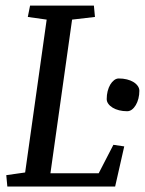

<svg xmlns="http://www.w3.org/2000/svg" viewBox="-20 -681 529 701"><path d="M400.4 0H6.8L2.9 -41.5L71.8 -51.3L150.4 -609.4L81.5 -619.1L89.8 -660.6H322.8L326.7 -619.1L243.2 -609.4L164.1 -48.3H340.3L394 -152.3L433.6 -146.5ZM369.6 -319.3Q369.6 -334.5 373 -348.1Q376.5 -361.8 382.6 -372.1Q388.7 -382.3 396.7 -388.4Q404.8 -394.5 413.6 -394.5Q429.7 -394.5 443.4 -391.1Q457 -387.7 467 -381.6Q477.1 -375.5 482.9 -367.2Q488.8 -358.9 488.8 -349.6Q488.8 -335 485.4 -321.3Q481.9 -307.6 475.8 -297.4Q469.7 -287.1 461.7 -281Q453.6 -274.9 444.3 -274.9Q428.7 -274.9 415 -278.3Q401.4 -281.7 391.4 -287.8Q381.3 -293.9 375.5 -302Q369.6 -310.1 369.6 -319.3Z"/></svg>

Font: Noticia Text
Style: Italic
Weight: 400
Italic angle: -8°
Designer: JM Sole
Foundry: JM Sole
Version: Version 1.003